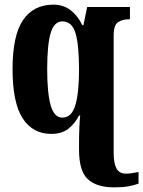

<svg xmlns="http://www.w3.org/2000/svg" viewBox="-20 -566 616 826"><path d="M470 240Q396 240 358 205Q320 170 320 78V48Q320 16 321.5 -18.5Q323 -53 325 -69H320Q302 -34 274 -12Q246 10 200 10Q121 10 77.5 -57Q34 -124 34 -269Q34 -413 79 -479.5Q124 -546 210 -546Q253 -546 284 -522Q315 -498 334 -458H339L355 -536H539V-483H534Q508 -483 488.5 -471Q469 -459 469 -413V91Q469 136 481 158.5Q493 181 522 181Q535 181 547.5 179Q560 177 576 174V224Q554 232 530 236Q506 240 470 240ZM248 -60Q288 -60 304 -113Q320 -166 320 -267Q320 -372 305 -423Q290 -474 248 -474Q213 -474 198 -424Q183 -374 183 -268Q183 -166 198 -113Q213 -60 248 -60Z"/></svg>

Font: Noto Serif ExtraCondensed ExtraBold
Style: Regular
Weight: 800
Width: 2
Designer: Monotype Design Team
Foundry: Monotype Imaging Inc.
Version: Version 2.013; ttfautohint (v1.8.4.7-5d5b)